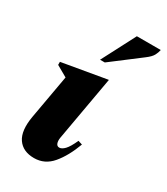

<svg xmlns="http://www.w3.org/2000/svg" viewBox="-180 -787 761 877"><g transform="rotate(30 201.0 -348.5)"><path d="M147 10Q88 10 60.5 -30Q33 -70 47 -150L88 -381L30 -414V-430L262 -470H265L205 -131Q202 -113 206.5 -101Q211 -89 223 -89Q236 -89 251 -104.5Q266 -120 284 -160L306 -153Q279 -80 241 -35Q203 10 147 10ZM184 -530 276 -707H402Q399 -692 391 -677Q383 -662 359 -644L209 -530Z"/></g></svg>

Font: Spectral ExtraBold
Style: Italic
Weight: 800
Italic angle: -10°
Designer: Jean-Baptiste Levee
Foundry: Production Type
Version: Version 2.001